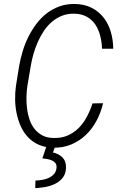

<svg xmlns="http://www.w3.org/2000/svg" viewBox="-20 -741 627 976"><path d="M503.9 -216.3Q493.2 -169.4 470.9 -127.7Q448.7 -85.9 416.3 -54.9Q383.8 -23.9 341.3 -6.3Q298.8 11.2 247.6 9.8Q206.5 8.3 175.5 -5.9Q144.5 -20 122.3 -43.7Q100.1 -67.4 85.9 -98.4Q71.8 -129.4 64.7 -163.8Q57.6 -198.2 56.9 -234.1Q56.2 -270 61 -303.7L77.6 -406.7Q84 -443.4 95.5 -481.2Q106.9 -519 124.5 -554.2Q142.1 -589.4 165.3 -620.1Q188.5 -650.9 218 -673.6Q247.6 -696.3 283.4 -709Q319.3 -721.7 361.8 -720.7Q410.6 -719.7 446.8 -700.9Q482.9 -682.1 507.1 -651.1Q531.2 -620.1 543.2 -579.3Q555.2 -538.6 555.7 -493.2H498.5Q497.6 -526.4 489.7 -558.1Q481.9 -589.8 465.6 -614.7Q449.2 -639.6 422.9 -655Q396.5 -670.4 358.9 -671.4Q324.2 -672.4 295.7 -661.1Q267.1 -649.9 243.9 -630.1Q220.7 -610.4 203.1 -584Q185.5 -557.6 172.4 -528.1Q159.2 -498.5 150.4 -467.5Q141.6 -436.5 136.7 -407.7L119.1 -303.2Q115.2 -277.8 114.5 -248.8Q113.8 -219.7 117.2 -190.9Q120.6 -162.1 129.4 -135.3Q138.2 -108.4 154.1 -87.6Q169.9 -66.9 193.6 -53.7Q217.3 -40.5 250.5 -39.6Q291.5 -38.1 323.5 -52Q355.5 -65.9 379.9 -90.3Q404.3 -114.7 421.6 -147.5Q439 -180.2 450.2 -215.3ZM260.3 2 249.5 34.2Q280.3 41 298.6 60.3Q316.9 79.6 315.4 113.3Q314 143.6 298.6 162.8Q283.2 182.1 260.3 193.4Q237.3 204.6 210.4 209.5Q183.6 214.4 159.2 215.3L160.2 176.8Q175.3 176.3 193.1 173.6Q210.9 170.9 226.6 163.8Q242.2 156.7 253.4 145Q264.6 133.3 267.1 114.3Q269 98.6 262.5 89.4Q255.9 80.1 244.9 75Q233.9 69.8 220.5 67.6Q207 65.4 195.3 64L216.3 2Z"/></svg>

Font: TypoPRO Roboto Mono
Style: Italic
Weight: 300
Designer: Google
Version: Version 2.000986; 2015; ttfautohint (v1.3)